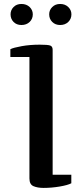

<svg xmlns="http://www.w3.org/2000/svg" viewBox="-20 -920 406 949"><path d="M125.5 -638.2H31.2V-676.8Q46.4 -684.6 87.4 -691.9Q128.4 -699.2 176.3 -699.2Q215.3 -699.2 227.8 -695.1Q240.2 -690.9 240.2 -673.8V-56.2H332.5V-14.2Q315.4 -4.9 274.9 2Q234.4 8.8 195.3 8.8Q165.5 8.8 145.5 0.2Q125.5 -8.3 125.5 -38.1ZM85.9 -900.4Q110.8 -900.4 126.5 -885.3Q142.1 -870.1 142.1 -849.1Q142.1 -826.7 126.5 -811.5Q110.8 -796.4 85.9 -796.4Q62 -796.4 47.1 -811.5Q32.2 -826.7 32.2 -849.1Q32.2 -870.1 47.1 -885.3Q62 -900.4 85.9 -900.4ZM277.3 -900.4Q301.8 -900.4 317.4 -885.3Q333 -870.1 333 -849.1Q333 -826.7 317.4 -811.5Q301.8 -796.4 277.3 -796.4Q253.4 -796.4 238.3 -811.5Q223.1 -826.7 223.1 -849.1Q223.1 -870.1 238.3 -885.3Q253.4 -900.4 277.3 -900.4Z"/></svg>

Font: Artifika
Style: Regular
Weight: 400
Designer: Yulya Zhdanova, Ivan Petrov | Cyreal.org
Foundry: Cyreal.org
Version: Version 1.102; ttfautohint (v1.8.4.7-5d5b)